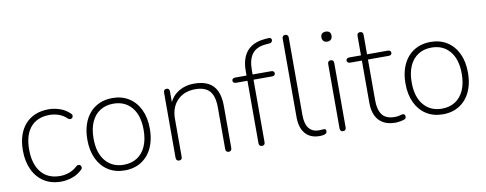

<svg xmlns="http://www.w3.org/2000/svg" viewBox="-61 -1005 3305 1307"><g transform="rotate(-10 1591.0 -351.5)"><path d="M274 8Q205 8 155.5 -24Q106 -56 79.5 -113Q53 -170 53 -246Q53 -303 68 -348.5Q83 -394 111.5 -426Q140 -458 181 -475Q222 -492 274 -492Q312 -492 351.5 -478.5Q391 -465 422 -434Q427 -429 427.5 -423Q428 -417 425.5 -411.5Q423 -406 418 -403Q413 -400 406 -400.5Q399 -401 392 -408Q363 -434 332.5 -443.5Q302 -453 273 -453Q230 -453 197 -439Q164 -425 141.5 -398.5Q119 -372 107.5 -333.5Q96 -295 96 -245Q96 -145 142 -88Q188 -31 273 -31Q302 -31 332.5 -40.5Q363 -50 392 -76Q399 -83 406 -83.5Q413 -84 418 -81Q423 -78 425.5 -72.5Q428 -67 427.5 -61Q427 -55 422 -50Q391 -19 351.5 -5.5Q312 8 274 8Z M714 8Q648 8 599.5 -23Q551 -54 524.5 -110Q498 -166 498 -242Q498 -299 513 -345Q528 -391 556.5 -424Q585 -457 625 -474.5Q665 -492 714 -492Q780 -492 828.5 -461Q877 -430 903.5 -374Q930 -318 930 -242Q930 -185 915 -139Q900 -93 871.5 -60Q843 -27 803.5 -9.5Q764 8 714 8ZM714 -31Q767 -31 806 -56Q845 -81 866 -128.5Q887 -176 887 -242Q887 -342 840.5 -397.5Q794 -453 714 -453Q661 -453 622 -428Q583 -403 562 -356Q541 -309 541 -242Q541 -142 588 -86.5Q635 -31 714 -31Z M1089 6Q1079 6 1073.5 0Q1068 -6 1068 -16V-468Q1068 -479 1073.5 -484.5Q1079 -490 1089 -490Q1099 -490 1104 -484.5Q1109 -479 1109 -468V-366H1098Q1118 -429 1167 -460.5Q1216 -492 1280 -492Q1338 -492 1376.5 -472Q1415 -452 1434 -411Q1453 -370 1453 -308V-16Q1453 -6 1447.5 0Q1442 6 1432 6Q1422 6 1416.5 0Q1411 -6 1411 -16V-304Q1411 -381 1380 -417Q1349 -453 1280 -453Q1203 -453 1156.5 -405.5Q1110 -358 1110 -278V-16Q1110 6 1089 6Z M1662 6Q1652 6 1646.5 0Q1641 -6 1641 -16V-448H1562Q1552 -448 1546 -453Q1540 -458 1540 -466Q1540 -474 1546 -479Q1552 -484 1562 -484H1651L1641 -473V-515Q1641 -603 1682.5 -651.5Q1724 -700 1807 -707L1833 -709Q1841 -710 1846 -706.5Q1851 -703 1852.5 -698Q1854 -693 1852.5 -687.5Q1851 -682 1847 -678Q1843 -674 1837 -673L1805 -670Q1741 -664 1712 -625.5Q1683 -587 1683 -515V-470L1675 -484H1811Q1822 -484 1827.5 -479Q1833 -474 1833 -466Q1833 -458 1827.5 -453Q1822 -448 1811 -448H1683V-16Q1683 6 1662 6ZM2059 8Q1996 8 1961.5 -32.5Q1927 -73 1927 -146V-689Q1927 -700 1932.5 -705.5Q1938 -711 1948 -711Q1958 -711 1963.5 -705.5Q1969 -700 1969 -689V-153Q1969 -92 1993 -61.5Q2017 -31 2063 -31Q2073 -31 2080 -32Q2087 -33 2094 -33Q2102 -33 2106.5 -30Q2111 -27 2111 -18Q2111 -7 2105 -2Q2099 3 2085 6Q2078 7 2071.5 7.5Q2065 8 2059 8Z M2223 3Q2213 3 2207.5 -3Q2202 -9 2202 -19V-465Q2202 -476 2207.5 -481.5Q2213 -487 2223 -487Q2233 -487 2238.5 -481.5Q2244 -476 2244 -465V-19Q2244 -9 2239 -3Q2234 3 2223 3ZM2223 -616Q2207 -616 2197.5 -625.5Q2188 -635 2188 -651Q2188 -668 2197.5 -676.5Q2207 -685 2223 -685Q2240 -685 2249 -676.5Q2258 -668 2258 -651Q2258 -635 2249 -625.5Q2240 -616 2223 -616Z M2584 8Q2534 8 2500 -11.5Q2466 -31 2449 -67.5Q2432 -104 2432 -156V-448H2351Q2341 -448 2335 -453Q2329 -458 2329 -466Q2329 -474 2335 -479Q2341 -484 2351 -484H2432V-619Q2432 -630 2437.5 -635.5Q2443 -641 2453 -641Q2463 -641 2468.5 -635.5Q2474 -630 2474 -619V-484H2617Q2628 -484 2633.5 -479Q2639 -474 2639 -466Q2639 -458 2633.5 -453Q2628 -448 2617 -448H2474V-165Q2474 -100 2500 -65.5Q2526 -31 2587 -31Q2608 -31 2621.5 -35.5Q2635 -40 2644 -40Q2650 -40 2654.5 -35Q2659 -30 2659 -21Q2659 -16 2656.5 -10.5Q2654 -5 2647 -3Q2637 1 2618.5 4.5Q2600 8 2584 8Z M2913 8Q2847 8 2798.5 -23Q2750 -54 2723.5 -110Q2697 -166 2697 -242Q2697 -299 2712 -345Q2727 -391 2755.5 -424Q2784 -457 2824 -474.5Q2864 -492 2913 -492Q2979 -492 3027.5 -461Q3076 -430 3102.5 -374Q3129 -318 3129 -242Q3129 -185 3114 -139Q3099 -93 3070.5 -60Q3042 -27 3002.5 -9.5Q2963 8 2913 8ZM2913 -31Q2966 -31 3005 -56Q3044 -81 3065 -128.5Q3086 -176 3086 -242Q3086 -342 3039.5 -397.5Q2993 -453 2913 -453Q2860 -453 2821 -428Q2782 -403 2761 -356Q2740 -309 2740 -242Q2740 -142 2787 -86.5Q2834 -31 2913 -31Z"/></g></svg>

Font: Nunito ExtraLight ExtraLight
Style: Regular
Weight: 250
Version: Version 3.602